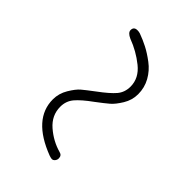

<svg xmlns="http://www.w3.org/2000/svg" viewBox="-2 -567 643 643"><g transform="rotate(-45 320.0 -245.0)"><path d="M424 -150Q396 -150 371.5 -165Q347 -180 335 -194Q323 -208 302 -236Q276 -272 256.5 -288.5Q237 -305 210 -305Q169 -305 140.5 -272Q112 -239 101 -199Q98 -186 84 -186Q77 -186 71.5 -190.5Q66 -195 66 -201Q66 -205 69 -214Q117 -340 210 -340Q238 -340 263 -325Q288 -310 299 -297Q310 -284 331 -256Q359 -218 378 -202Q397 -186 424 -186Q464 -186 492.5 -221.5Q521 -257 537 -300Q546 -320 558 -320Q574 -320 574 -303Q574 -296 572 -290Q564 -268 553.5 -247.5Q543 -227 525 -203Q507 -179 481 -164.5Q455 -150 424 -150Z"/></g></svg>

Font: Comic Neue Light
Style: Regular
Weight: 300
Designer: Craig Rozynski
Foundry: Craig Rozynski
Version: Version 2.003